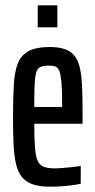

<svg xmlns="http://www.w3.org/2000/svg" viewBox="-20 -695 359 723"><path d="M168 8Q129 8 103 -1Q77 -10 62 -29Q47 -48 40 -79Q33 -110 31 -153Q29 -196 29 -254Q29 -325 32 -375.5Q35 -426 47.5 -457Q60 -488 88.5 -503Q117 -518 167 -518Q202 -518 225.5 -509.5Q249 -501 262.5 -482.5Q276 -464 282 -433.5Q288 -403 289.5 -359Q291 -315 291 -255V-229H109Q109 -175 111.5 -142Q114 -109 121 -91.5Q128 -74 143.5 -67.5Q159 -61 186 -61Q198 -61 217 -62.5Q236 -64 254.5 -66Q273 -68 284 -70V-3Q271 0 252 2.5Q233 5 211 6.5Q189 8 168 8ZM214 -272V-305Q214 -354 211.5 -383Q209 -412 204 -426Q199 -440 189.5 -444Q180 -448 164 -448Q145 -448 133.5 -443.5Q122 -439 117 -424Q112 -409 110.5 -377.5Q109 -346 109 -292H234ZM122 -592V-675H196V-592Z"/></svg>

Font: Saira UltraCondensed SemiBold
Style: Regular
Weight: 600
Width: 1
Designer: Hector Gatti with collaboration of the Omnibus-Type team
Foundry: Omnibus-Type
Version: Version 1.101